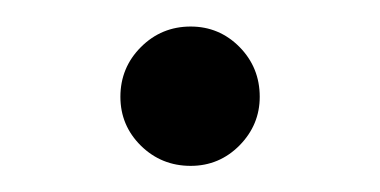

<svg xmlns="http://www.w3.org/2000/svg" viewBox="-20 -558 285 144"><path d="M70.3 -485.4Q70.3 -507.3 85.7 -522.7Q101.1 -538.1 123 -538.1Q144.5 -538.1 159.7 -522.7Q174.8 -507.3 174.8 -485.4Q174.8 -464.4 159.7 -449Q144.5 -433.6 123 -433.6Q101.1 -433.6 85.7 -448.7Q70.3 -463.9 70.3 -485.4Z"/></svg>

Font: Pretendard Std Light
Style: Regular
Weight: 300
Designer: Base glyphs from Inter by Rasmus Andersson; Hangeul glyphs from Noto Sans CJK(Source Han Sans) by Jang Soo-young and Kan
Foundry: Kil Hyung-jin
Version: Version 1.309